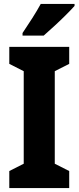

<svg xmlns="http://www.w3.org/2000/svg" viewBox="-20 -951 397 971"><path d="M330 0H27V-86L100 -123V-591L27 -628V-714H330V-628L257 -591V-123L330 -86ZM357 -921Q341 -903 313.5 -875.5Q286 -848 255.5 -820Q225 -792 201 -771H94V-784Q119 -821 143.5 -859.5Q168 -898 186 -931H357Z"/></svg>

Font: Noto Sans Kannada Condensed ExtraBold
Style: Regular
Weight: 800
Width: 3
Designer: Jelle Bosma - Monotype Design Team
Foundry: Monotype Imaging Inc.
Version: Version 2.005; ttfautohint (v1.8.4.7-5d5b)